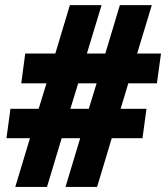

<svg xmlns="http://www.w3.org/2000/svg" viewBox="-20 -734 652 754"><path d="M40 0 97.7 -191.4H5.4L21 -306.6H131.8L162.6 -406.7H63.5L79.1 -523.9H197.3L254.4 -713.9H378.9L321.3 -523.9H393.6L450.7 -713.9H576.2L518.6 -523.9H612.3L596.2 -406.7H483.9L453.6 -306.6H555.2L539.6 -191.4H418.9L361.3 0H237.3L294.9 -191.4H222.2L164.6 0ZM256.3 -306.6H328.6L359.4 -406.7H287.1Z"/></svg>

Font: Open Sans SemiCondensed ExtraBold
Style: Italic
Weight: 800
Width: 4
Italic angle: -12°
Designer: Monotype Design Team
Foundry: Monotype Imaging Inc.
Version: Version 3.003